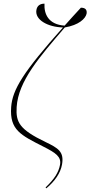

<svg xmlns="http://www.w3.org/2000/svg" viewBox="-20 -821 494 1049"><path d="M233 208C280 169 311 124 319 77C331 7 297 -12 229 -45C85 -114 66 -154 71 -236C80 -379 197 -511 334 -671C411 -684 447 -719 453 -746C456 -764 450 -779 422 -779C390 -744 360 -712 333 -681C244 -687 220 -745 223 -801C199 -801 183 -790 179 -767C169 -713 241 -673 324 -671C107 -428 48 -332 41 -236C32 -111 93 -83 217 -20C284 14 316 35 308 79C300 123 275 159 229 203Z"/></svg>

Font: Noto Serif Display Thin
Style: Italic
Weight: 100
Italic angle: -12°
Designer: Monotype Design Team
Foundry: Monotype Imaging Inc.
Version: Version 2.009